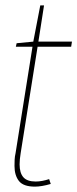

<svg xmlns="http://www.w3.org/2000/svg" viewBox="-20 -685 288 715"><path d="M163 -18 169 0Q152 5 137 7.5Q122 10 110 10Q67 10 50.5 -11Q34 -32 34 -67Q34 -78 34.5 -90Q35 -102 38 -115L101 -511H39L42 -524L104 -530L130 -665H144L123 -530H248L245 -511H120L57 -115Q55 -103 54 -92.5Q53 -82 53 -73Q53 -41 67 -25Q81 -9 113 -9Q125 -9 138 -11.5Q151 -14 163 -18Z"/></svg>

Font: Georama Condensed Thin
Style: Italic
Weight: 100
Width: 3
Italic angle: -9°
Designer: Jean-Baptiste Levee
Foundry: Production Type
Version: Version 1.000